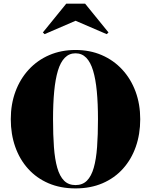

<svg xmlns="http://www.w3.org/2000/svg" viewBox="-20 -1038 839 1068"><path d="M400 10Q316.5 10 250 -18.5Q183.5 -47 136.5 -99Q89.5 -151 64.8 -221.2Q40 -291.5 40 -375Q40 -458.5 66 -528.8Q92 -599 140 -651Q188 -703 254 -731.5Q320 -760 400 -760Q480 -760 546 -731.5Q612 -703 660 -651Q708 -599 734 -528.8Q760 -458.5 760 -375Q760 -291.5 735.2 -221.2Q710.5 -151 663.5 -99Q616.5 -47 550 -18.5Q483.5 10 400 10ZM400 -8.5Q439 -8.5 463.5 -33Q488 -57.5 501.5 -104.8Q515 -152 520 -220Q525 -288 525 -375Q525 -462 518.5 -530Q512 -598 497.8 -645.2Q483.5 -692.5 459.5 -717Q435.5 -741.5 400 -741.5Q365 -741.5 340.8 -717Q316.5 -692.5 302.2 -645.2Q288 -598 281.5 -530Q275 -462 275 -375Q275 -288 280 -220Q285 -152 298.5 -104.8Q312 -57.5 336.5 -33Q361 -8.5 400 -8.5ZM228 -848 218.5 -857.5 348.5 -1017.5H453.5L583.5 -857.5L573.5 -848L400.5 -922.5Z"/></svg>

Font: Bodoni Moda 11pt Black
Style: Regular
Weight: 900
Designer: Owen Earl
Foundry: indestructible type
Version: Version 2.004